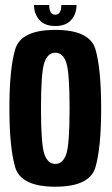

<svg xmlns="http://www.w3.org/2000/svg" viewBox="-20 -720 434 745"><path d="M194.5 4.5Q61 4.5 38.8 -71.5Q16.5 -147.5 16.5 -299.5Q16.5 -452.5 38.8 -528.2Q61 -604 194.5 -604Q328.5 -604 350.5 -528.2Q372.5 -452.5 372.5 -299.5Q372.5 -147.5 350.5 -71.5Q328.5 4.5 194.5 4.5ZM194.5 -84Q224 -84 237 -121.8Q250 -159.5 250 -299.5Q250 -439.5 237 -477.5Q224 -515.5 194.5 -515.5Q165.5 -515.5 152.2 -477.5Q139 -439.5 139 -299.5Q139 -159.5 152.2 -121.8Q165.5 -84 194.5 -84ZM194.5 -619Q154 -619 133 -642.5Q112 -666 112 -700.5H171Q171 -663 194.5 -663Q218 -663 218 -700.5H277Q277 -666 256.2 -642.5Q235.5 -619 194.5 -619Z"/></svg>

Font: Anybody Condensed SemiBold
Style: Regular
Weight: 600
Width: 3
Designer: Tyler Finck
Foundry: Etcetera Type Company
Version: Version 1.010; ttfautohint (v1.8.3) -l 8 -r 50 -G 200 -x 14 